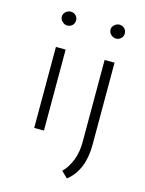

<svg xmlns="http://www.w3.org/2000/svg" viewBox="-115 -638 678 895"><g transform="rotate(15 224.5 -190.0)"><path d="M89 -391H136V0H89ZM79 -535Q79 -549 90 -558.5Q101 -568 114 -568Q128 -568 138 -558.5Q148 -549 148 -535Q148 -520 138 -510.5Q128 -501 114 -501Q101 -501 90 -511Q79 -521 79 -535ZM297 188 267 159Q293 133 308.5 94Q324 55 324 6V-391H372V5Q372 129 297 188ZM314 -535Q314 -549 325 -558.5Q336 -568 349 -568Q363 -568 373 -558.5Q383 -549 383 -535Q383 -520 373 -510.5Q363 -501 349 -501Q336 -501 325 -511Q314 -521 314 -535Z"/></g></svg>

Font: Synthetic Light
Style: Regular
Weight: 300
Designer: Santiago Orozco
Foundry: Typemade
Version: Version 2.000; ttfautohint (v1.8.4.7-5d5b)